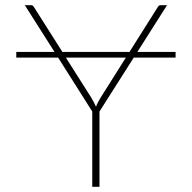

<svg xmlns="http://www.w3.org/2000/svg" viewBox="-20 -723 742 743"><path d="M467 -500H235L334.5 -343Q339.5 -334 343.8 -326Q348 -318 351.5 -310Q354.5 -318.5 358.8 -326.5Q363 -334.5 368 -343ZM497.5 -500 365 -291.5V0H337V-291.5L205 -500H43V-522H191L76 -703H100Q107.5 -703 111.5 -695.5L221.5 -522H481L590.5 -695.5Q594.5 -703 602.5 -703H626.5L511.5 -522H659.5V-500Z"/></svg>

Font: Lato ExtraLight
Style: Regular
Weight: 275
Designer: Lukasz Dziedzic with Adam Twardoch and Botio Nikoltchev
Foundry: tyPoland Lukasz Dziedzic
Version: Version 2.015; 2015-08-06; http://www.latofonts.com/